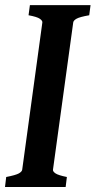

<svg xmlns="http://www.w3.org/2000/svg" viewBox="-39 -748 382 768"><path d="M253.9 -658.2 172.9 -69.3Q171.9 -62 183.1 -54.4Q194.3 -46.9 228.5 -40L223.6 0H-19L-14.2 -40Q23.9 -47.4 36.4 -54.4Q48.8 -61.5 49.8 -69.3L130.4 -658.2Q131.3 -665 120.4 -672.9Q109.4 -680.7 75.2 -687L80.6 -727.5H323.2L317.9 -687Q279.3 -680.2 267.1 -673.1Q254.9 -666 253.9 -658.2Z"/></svg>

Font: Gentium Book Plus
Style: Bold Italic
Weight: 700
Italic angle: -8°
Designer: Victor Gaultney, Annie Olsen, Iska Routamaa, Becca Hirsbrunner
Foundry: SIL International
Version: Version 6.101